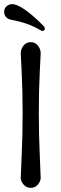

<svg xmlns="http://www.w3.org/2000/svg" viewBox="-40 -899 296 925"><path d="M60 -642Q60 -663 73.5 -679.5Q87 -696 108 -696Q129 -696 142.5 -679.5Q156 -663 156 -642Q156 -639 151.5 -550.5Q147 -462 147 -355Q147 -248 151.5 -153Q156 -58 156 -42Q156 -26 142.5 -10Q129 6 108 6Q87 6 73.5 -10Q60 -26 60 -42Q60 -58 64.5 -153Q69 -248 69 -355Q69 -462 64.5 -550.5Q60 -639 60 -642ZM176 -762Q176 -750 164 -750Q160 -750 152 -755Q95 -789 17 -803Q-20 -810 -20 -843Q-20 -858 -8.5 -868.5Q3 -879 18 -879Q65 -879 168 -776Q176 -768 176 -762Z"/></svg>

Font: Macondo
Style: Regular
Weight: 400
Version: Version 2.001